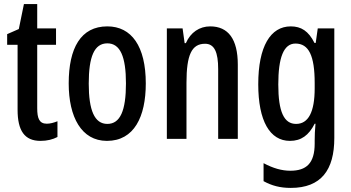

<svg xmlns="http://www.w3.org/2000/svg" viewBox="-20 -679 1716 939"><path d="M209 -74C172 -74 162 -100 162 -150V-460H254V-540H162V-659H97L72 -537L15 -512V-460H66V-142C66 -40 100 10 178 10C211 10 238 3 261 -9V-86C243 -79 226 -74 209 -74Z M693 -271C693 -453 623 -550 505 -550C375 -550 316 -444 316 -271C316 -107 378 10 503 10C636 10 693 -108 693 -271ZM414 -270C414 -402 441 -467 505 -467C568 -467 596 -402 596 -271C596 -138 568 -73 505 -73C442 -73 414 -140 414 -270Z M1008 -550C956 -550 912 -521 889 -468H883L873 -540H796V0H892V-274C892 -410 917 -465 983 -465C1029 -465 1047 -423 1047 -341V0H1143V-363C1143 -488 1096 -550 1008 -550Z M1402 -550C1303 -550 1243 -452 1243 -267C1243 -87 1300 10 1398 10C1453 10 1490 -17 1519 -74H1523C1520 -44 1519 -14 1519 8V23C1519 120 1478 156 1400 156C1358 156 1316 144 1269 119V207C1309 229 1350 240 1402 240C1551 240 1615 152 1615 -4V-540H1534L1524 -469H1518C1489 -527 1453 -550 1402 -550ZM1425 -466C1490 -466 1519 -407 1519 -273V-247C1519 -131 1488 -73 1428 -73C1369 -73 1341 -132 1341 -266C1341 -397 1367 -466 1425 -466Z"/></svg>

Font: Noto Sans Myanmar ExtraCondensed Medium
Style: Regular
Weight: 500
Width: 2
Designer: Monotype Design Team
Foundry: Monotype Imaging Inc.
Version: Version 2.107